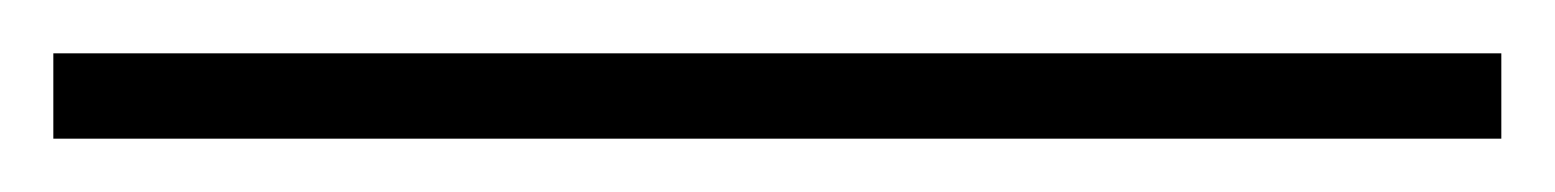

<svg xmlns="http://www.w3.org/2000/svg" viewBox="-20 152 583 72"><path d="M0 172V204H543V172Z"/></svg>

Font: Montserrat arm ExtraLight
Style: Regular
Weight: 275
Designer: Julieta Ulanovsky
Foundry: Julieta Ulanovsky
Version: Version 6.000;PS 006.000;hotconv 1.0.88;makeotf.lib2.5.64775